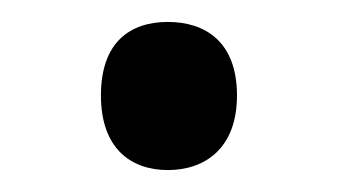

<svg xmlns="http://www.w3.org/2000/svg" viewBox="-20 -440 308 175"><path d="M72 -353C72 -305 99 -285 133 -285C167 -285 196 -305 196 -353C196 -402 167 -420 133 -420C99 -420 72 -402 72 -353Z"/></svg>

Font: Noto Sans Bhaiksuki
Style: Regular
Weight: 400
Designer: Monotype Design Team
Foundry: Monotype Imaging Inc.
Version: Version 2.002